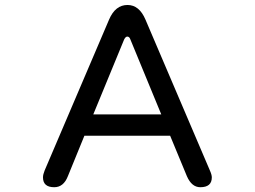

<svg xmlns="http://www.w3.org/2000/svg" viewBox="-20 -742 1040 783"><path d="M155.3 -18.6Q155.3 -30.3 162.1 -46.9L424.8 -662.1Q450.2 -721.7 500 -721.7Q547.9 -721.7 573.2 -662.1L835.9 -46.9Q843.8 -29.3 843.8 -18.6Q843.8 21.5 796.9 21.5Q761.7 21.5 742.2 -23.4L673.8 -188.5H324.2L256.8 -23.4Q239.3 21.5 201.2 21.5Q155.3 21.5 155.3 -18.6ZM511.7 -581.1Q507.8 -592.8 499 -592.8Q492.2 -592.8 486.3 -581.1L360.4 -275.4H637.7Z"/></svg>

Font: jf-openhuninn-1.1
Style: Regular
Weight: 400
Designer: [Kosugi Maru]
      Designed by Motoya company      

      [Varela Round]
      Joe Prince(Latin component); Avraham Co
Foundry: justfont CO.,LTD.
Version: 1.1